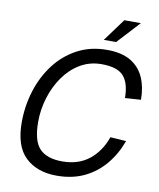

<svg xmlns="http://www.w3.org/2000/svg" viewBox="-98 -982 888 1074"><g transform="rotate(10 346.0 -445.0)"><path d="M298 16Q186 16 120 -46.5Q54 -109 54 -244Q54 -337 81 -423.5Q108 -510 159.5 -578Q211 -646 285.5 -686Q360 -726 454 -726Q539 -726 590.5 -694.5Q642 -663 665.5 -608.5Q689 -554 689 -484L599 -478Q599 -562 563.5 -602Q528 -642 438 -642Q371 -642 316.5 -609.5Q262 -577 223.5 -522Q185 -467 164.5 -399.5Q144 -332 144 -263Q144 -155 185.5 -111.5Q227 -68 314 -68Q406 -68 467 -116.5Q528 -165 557 -248L647 -242Q619 -165 570.5 -107Q522 -49 454 -16.5Q386 16 298 16ZM426 -778 520 -906H614L496 -778Z"/></g></svg>

Font: Geist Regular
Style: Italic
Weight: 400
Italic angle: -12°
Designer: Basement.studio, Andrés Briganti, Mateo Zaragoza
Foundry: Basement.studio, Vercel, Andrés Briganti, Guido Ferreyra, Mateo Zaragoza
Version: Version 1.500; ttfautohint (v1.8.4.7-5d5b)